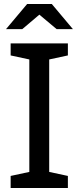

<svg xmlns="http://www.w3.org/2000/svg" viewBox="-20 -936 391 956"><path d="M318 -660 225 -640V-80L318 -60V0H33V-60L126 -80V-640L33 -660V-720H318ZM343 -791H262L176 -863L91 -791H10L115 -916H238Z"/></svg>

Font: HermeneusOne
Style: Regular
Weight: 400
Designer: Rodrigo Fuenzalida, Pablo Impallari
Foundry: Pablo Impallari, Rodrigo Fuenzalida
Version: Version 1.000; ttfautohint (v0.8) -G 200 -r 50